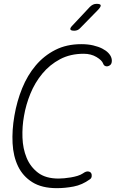

<svg xmlns="http://www.w3.org/2000/svg" viewBox="-20 -970 640 1000"><path d="M55 -367Q68 -443 95.5 -510.5Q123 -578 166 -629Q209 -680 268 -710Q327 -740 403 -740Q438 -740 465.5 -733.5Q493 -727 512.5 -717Q532 -707 544 -694.5Q556 -682 560 -669Q564 -657 561.5 -644.5Q559 -632 547 -627Q539 -623 530 -625.5Q521 -628 517 -639Q511 -656 482.5 -673Q454 -690 416 -690Q346 -690 292.5 -661.5Q239 -633 200.5 -586.5Q162 -540 138.5 -482.5Q115 -425 105 -366Q95 -311 97 -253.5Q99 -196 118.5 -148.5Q138 -101 178 -70.5Q218 -40 285 -40Q297 -40 314 -41.5Q331 -43 349 -46Q367 -49 383.5 -54Q400 -59 412 -67Q427 -78 438.5 -77Q450 -76 455 -68Q459 -61 457.5 -51Q456 -41 448 -36Q408 -7 363.5 1.5Q319 10 276 10Q198 10 148.5 -21Q99 -52 74 -104Q49 -156 45.5 -224Q42 -292 55 -367ZM367 -810Q349 -810 346.5 -817Q344 -824 358 -838L448 -934Q456 -942 464.5 -946Q473 -950 483 -950Q503 -950 504.5 -942.5Q506 -935 491 -919L398 -824Q392 -817 384 -813.5Q376 -810 367 -810Z"/></svg>

Font: Maple Mono NL Thin
Style: Italic
Weight: 250
Italic angle: -10°
Monospace: yes
Designer: subframe7536
Version: Version 7.000